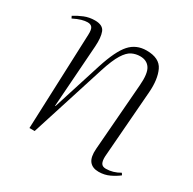

<svg xmlns="http://www.w3.org/2000/svg" viewBox="-124 -653 803 797"><g transform="rotate(30 277.0 -254.5)"><path d="M533 -22Q517 -9 493 2.5Q469 14 441 14Q411 14 396.5 -4.5Q382 -23 385 -63L410 -382Q415 -441 399.5 -464.5Q384 -488 352 -488Q331 -488 312.5 -479Q294 -470 276.5 -442Q259 -414 241 -358L127 0H102L120 -458Q121 -482 114.5 -491.5Q108 -501 92 -501Q80 -501 64 -496.5Q48 -492 26 -481L21 -491Q41 -504 64.5 -513.5Q88 -523 115 -523Q153 -523 162.5 -498.5Q172 -474 169 -430L148 -133H150L224 -366Q252 -453 283 -487.5Q314 -522 363 -522Q425 -522 444 -481.5Q463 -441 458 -377L433 -56Q432 -34 438 -23Q444 -12 461 -12Q495 -12 527 -31Z"/></g></svg>

Font: Display Extralight
Style: Italic
Weight: 200
Italic angle: -2°
Designer: Latin by Veronika Burian and Jose Scaglione. Greek by Irene Vlachou. Cyrillic by Vera Evstafieva
Foundry: TypeTogether
Version: Version 3.002